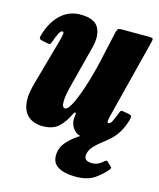

<svg xmlns="http://www.w3.org/2000/svg" viewBox="-112 -618 750 904"><g transform="rotate(15 263.0 -166.0)"><path d="M14.5 -400.5Q34.5 -465.5 74.2 -501.5Q114 -537.5 168 -537.5Q237.5 -537.5 257.5 -500Q277.5 -462.5 262.5 -404L211 -204.5Q197 -152.5 196.8 -122Q196.5 -91.5 212 -91.5Q222.5 -91.5 236 -114.2Q249.5 -137 264 -175.2Q278.5 -213.5 292.2 -261Q306 -308.5 317 -358.5L347 -494.5Q349.5 -506 353.2 -513Q357 -520 371 -520H500.5Q518.5 -520 523.2 -517.5Q528 -515 524.5 -501L427.5 -118Q424 -105 421.8 -91.2Q419.5 -77.5 427 -77.5Q436 -77.5 443 -91.5Q450 -105.5 461.5 -134.5Q465 -144 468 -147.8Q471 -151.5 484.5 -148.5L509 -144Q520 -142 521.5 -136Q523 -130 519.5 -117Q500 -51 460.2 -15Q420.5 21 359 21Q303 21 282.5 -4.5Q262 -30 265 -61L267 -77.5Q268 -85 263.5 -85.2Q259 -85.5 255 -77Q234.5 -33 207 -8.2Q179.5 16.5 130 16.5Q107 16.5 84.5 8Q62 -0.5 46.5 -22Q31 -43.5 29 -81.5Q27 -119.5 45 -179L106.5 -399Q109.5 -410 112 -424.5Q114.5 -439 106.5 -439Q99 -439 91 -425Q83 -411 71.5 -378.5Q68.5 -370.5 65.8 -367.2Q63 -364 50 -367L22 -373Q12 -375.5 11.2 -381.5Q10.5 -387.5 14.5 -400.5ZM342 206Q285.5 206 254.5 186.2Q223.5 166.5 228 122.5Q230.5 93 251.2 68.5Q272 44 302.2 23.2Q332.5 2.5 363.5 -14.2Q394.5 -31 418 -44.5Q427 -50 437.8 -45.8Q448.5 -41.5 451 -38.5Q460.5 -29 463.2 -24.2Q466 -19.5 458.5 -13Q444 0 423.8 15.5Q403.5 31 386.5 48.5Q369.5 66 364.5 86.5Q356 124.5 400 124.5Q418.5 124.5 431.5 117.5Q444.5 110.5 454.5 101Q464 92 470 97.5L490.5 117.5Q494.5 120.5 494 123Q493.5 125.5 489.5 131.5Q468 158.5 433.8 182.2Q399.5 206 342 206Z"/></g></svg>

Font: Besley* Condensed Heavy
Style: Italic
Weight: 800
Width: 3
Italic angle: -13°
Designer: Owen Earl
Foundry: indestructible type*
Version: Version 3.000; ttfautohint (v1.8.3)